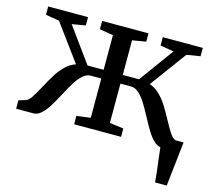

<svg xmlns="http://www.w3.org/2000/svg" viewBox="-103 -673 1095 980"><g transform="rotate(15 444.0 -183.0)"><path d="M882 -55 872.5 31Q862.5 128 856 180H794.5Q790.5 133 781.5 64L774 -0.5Q754.5 -4 736.5 -22Q718.5 -40 703.8 -64Q689 -88 666.5 -130Q643 -174 627 -199.8Q611 -225.5 591.2 -243.5Q571.5 -261.5 549.5 -261.5H493V-54L566.5 -44V0H318.5V-44L392 -54V-261.5H336Q314 -261.5 294.2 -243.5Q274.5 -225.5 258.5 -199.8Q242.5 -174 219 -130Q195.5 -86 179.5 -60.8Q163.5 -35.5 144.2 -17.8Q125 0 103.5 0H12V-44.5L47 -55Q62 -59.5 76.2 -80.2Q90.5 -101 113 -143Q135.5 -185 153 -213Q170.5 -241 194.8 -264.8Q219 -288.5 248.5 -298L107 -490.5L35 -502.5V-546.5H245.5V-502.5L174 -490.5L307 -307.5H392V-490.5L320 -502.5V-546.5H565V-502.5L493 -490.5V-307.5H579L712 -490.5L640.5 -502.5V-546.5H852V-502.5L780 -490.5L638.5 -298Q667.5 -288.5 691.5 -265Q715.5 -241.5 733 -213.8Q750.5 -186 773.5 -143.5Q795.5 -102 810.2 -80.8Q825 -59.5 840.5 -55Z"/></g></svg>

Font: Merriweather 12pt
Style: Regular
Weight: 400
Designer: Eben Sorkin
Foundry: Eben Sorkin
Version: Version 2.100